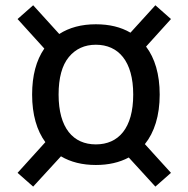

<svg xmlns="http://www.w3.org/2000/svg" viewBox="-20 -609 701 715"><path d="M336.9 -518.6C283.2 -518.6 237.8 -506.3 200.7 -482.4L103.5 -589.4L45.4 -538.1L145 -428.2C114.7 -384.3 99.6 -327.1 99.6 -256.8C99.6 -182.1 117.2 -122.6 148.9 -79.6L45.4 34.7L103.5 85.9L207 -26.9C243.2 -5.4 286.6 5.4 336.9 5.4C383.8 5.4 424.8 -3.9 459.5 -22.5L558.6 85.9L616.7 34.7L519.5 -72.3C554.7 -115.7 574.7 -178.2 574.7 -256.8C574.7 -332.5 556.6 -392.6 523.9 -435.5L616.7 -538.1L558.6 -589.4L465.8 -487.3C430.2 -508.3 387.2 -518.6 336.9 -518.6ZM336.9 -442.4C420.9 -442.4 476.1 -381.3 476.1 -256.8C476.1 -131.8 421.4 -71.3 336.9 -71.3C252.9 -71.3 198.2 -131.8 198.2 -256.8C198.2 -318.8 210.9 -365.7 236.3 -396.5C261.7 -427.2 295.4 -442.4 336.9 -442.4Z"/></svg>

Font: Estedad Medium
Style: Regular
Weight: 500
Designer: Amin Abedi
Version: Version 7.3